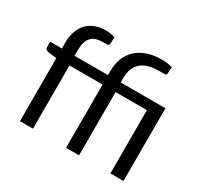

<svg xmlns="http://www.w3.org/2000/svg" viewBox="-152 -936 1192 1136"><g transform="rotate(30 444.0 -368.0)"><path d="M104.5 0V-430.5L48.5 -437Q37.5 -439.5 31 -444.8Q24.5 -450 24.5 -460V-496.5H104.5V-538Q104.5 -581.5 116.8 -615.2Q129 -649 151.5 -672.2Q174 -695.5 206 -707.5Q238 -719.5 278 -719.5Q312 -719.5 341 -709.5L338.5 -664.5Q337.5 -652.5 325.5 -651.5Q313.5 -650.5 292.5 -650.5Q269.5 -650.5 250.8 -644.8Q232 -639 218.8 -625.5Q205.5 -612 198.2 -589.8Q191 -567.5 191 -535V-496.5H419.5V-524.5Q419.5 -571 434 -609.8Q448.5 -648.5 477.5 -676.5Q506.5 -704.5 549.8 -720Q593 -735.5 650 -735.5Q669 -735.5 689 -733Q709 -730.5 723.5 -725.5L720 -679Q719.5 -674 716.2 -672Q713 -670 707.5 -669.5Q702 -669 693.8 -669.2Q685.5 -669.5 675 -669.5Q586 -669.5 546 -632.8Q506 -596 506 -522V-496.5H812V0H722.5V-432H508.5V0H419.5V-432H193.5V0Z"/></g></svg>

Font: Lato
Style: Regular
Weight: 400
Designer: Lukasz Dziedzic with Adam Twardoch and Botio Nikoltchev
Foundry: tyPoland Lukasz Dziedzic
Version: Version 2.015; 2015-08-06; http://www.latofonts.com/